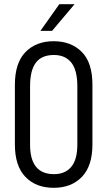

<svg xmlns="http://www.w3.org/2000/svg" viewBox="-20 -898 518 926"><path d="M103 -44.4Q51.8 -97.2 51.8 -201.2V-488.8Q51.8 -594.7 103 -647Q154.3 -699.2 238.8 -699.2Q323.7 -699.2 375 -647Q425.8 -595.7 425.8 -488.8V-201.2Q425.8 -97.2 374.5 -44.4Q323.7 7.8 238.8 7.8Q153.8 7.8 103 -44.4ZM353 -200.2V-481.9Q353 -559.1 324.2 -595.7Q294.9 -632.8 240.2 -632.8Q181.2 -632.8 153.3 -596.2Q125 -559.1 125 -481.9V-200.2Q125 -58.1 240.2 -58.1Q294.4 -58.1 323.7 -93.3Q353 -128.4 353 -200.2ZM266.1 -877.9H339.8L231 -749H174.8Z"/></svg>

Font: D-DIN Condensed
Style: Regular
Weight: 400
Width: 3
Designer: Charles Nix
Foundry: Datto Inc.
Version: Version 1.00